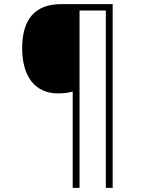

<svg xmlns="http://www.w3.org/2000/svg" viewBox="-20 -780 695 927"><path d="M524 127V-760H275C150 -760 87 -688 87 -547C87 -415 146 -329 260 -329C288 -329 309 -332 331 -338V127H364V-729H491V127Z"/></svg>

Font: Noto Sans Telugu ExtraLight
Style: Regular
Weight: 200
Designer: Jelle Bosma - Monotype Design Team
Foundry: Monotype Imaging Inc.
Version: Version 2.005